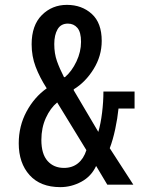

<svg xmlns="http://www.w3.org/2000/svg" viewBox="-20 -759 613 789"><path d="M228 10Q146 10 101.5 -39.5Q57 -89 57 -170Q57 -241 89 -300.5Q121 -360 172 -396Q143 -441 126.5 -484.5Q110 -528 110 -577Q110 -655 152 -697Q194 -739 255 -739Q316 -739 357 -702Q398 -665 398 -591Q398 -529 364.5 -475Q331 -421 283 -392V-388L384 -217Q394 -251 399.5 -296Q405 -341 405 -383H533V-313H467Q463 -273 453.5 -228.5Q444 -184 431 -150L528 0H421L375 -77Q355 -34 314 -12Q273 10 228 10ZM243 -442H247Q275 -466 294 -506Q313 -546 313 -587Q313 -627 298 -644.5Q283 -662 259 -662Q230 -662 216.5 -638.5Q203 -615 203 -578Q203 -539 214 -508Q225 -477 243 -442ZM150 -184Q150 -126 175.5 -97.5Q201 -69 243 -69Q277 -69 300.5 -88Q324 -107 335 -142L215 -338Q187 -315 168.5 -274.5Q150 -234 150 -184Z"/></svg>

Font: Mona Sans Condensed Medium
Style: Regular
Weight: 500
Width: 3
Designer: Deni Anggara
Foundry: GitHub
Version: Version 1.001; ttfautohint (v1.8.4.7-5d5b);gftools[0.9.31]